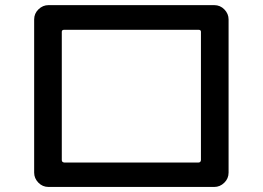

<svg xmlns="http://www.w3.org/2000/svg" viewBox="-20 -740 1040 760"><path d="M224.6 -614.3V-106.4Q224.6 -97.7 234.4 -96.7H765.6Q774.4 -96.7 775.4 -106.4V-614.3Q775.4 -622.1 765.6 -622.1H234.4Q224.6 -622.1 224.6 -614.3ZM171.9 0Q148.4 0 131.8 -17.1Q115.2 -34.2 115.2 -56.6V-663.1Q115.2 -686.5 132.3 -703.1Q149.4 -719.7 171.9 -719.7H828.1Q851.6 -719.7 868.2 -702.6Q884.8 -685.5 884.8 -663.1V-56.6Q884.8 -33.2 867.7 -16.6Q850.6 0 828.1 0H224.6Z"/></svg>

Font: Rounded Mgen+ 1mn medium
Style: Regular
Weight: 500
Designer: [Source Han Sans]
Ryoko NISHIZUKA  (kana & ideographs); Paul D. Hunt (Latin, Greek & Cyrillic); Wenlong ZHANG  (bopomofo
Version: Version 1.059.20150602